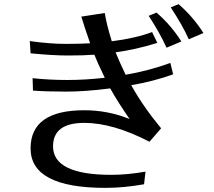

<svg xmlns="http://www.w3.org/2000/svg" viewBox="-20 -867 1040 935"><path d="M493.2 47.9Q128.9 47.9 128.9 -144.5Q128.9 -330.1 390.6 -330.1Q506.8 -330.1 611.3 -287.1Q555.7 -367.2 516.6 -436.5Q396.5 -420.9 302.2 -420.9Q208 -420.9 140.6 -425.8L138.7 -486.3Q219.7 -477.5 307.6 -477.5Q395.5 -477.5 490.2 -488.3Q452.1 -567.4 439.5 -600.6Q387.7 -596.7 312 -596.7Q236.3 -596.7 128.9 -607.4L125 -667Q223.6 -653.3 297.9 -653.3Q372.1 -653.3 418.9 -656.2Q391.6 -734.4 376 -786.1L490.2 -803.7Q499 -748 524.4 -666Q640.6 -680.7 720.7 -710.9L746.1 -658.2Q639.6 -625 543 -612.3Q558.6 -572.3 591.8 -502.9Q705.1 -522.5 809.6 -560.5L823.2 -504.9Q727.5 -470.7 619.1 -452.1Q677.7 -346.7 764.6 -242.2L708 -176.8Q530.3 -268.6 390.6 -268.6Q238.3 -268.6 238.3 -154.3Q238.3 -15.6 522.5 -15.6Q600.6 -15.6 688.5 -31.2L681.6 30.3Q583 47.9 493.2 47.9ZM704.1 -790 742.2 -805.7Q812.5 -745.1 863.3 -665L791 -634.8Q758.8 -706.1 704.1 -790ZM811.5 -831.1 849.6 -846.7Q919.9 -786.1 970.7 -706.1L899.4 -675.8Q869.1 -743.2 811.5 -831.1Z"/></svg>

Font: GenEi LateMin v2
Style: Medium
Weight: 500
Designer: o_tamon (Modified)
Foundry: o_tamon / Adobe Systems Incorporated / FONT 910 / Philipp H. Poll
Version: Version 2.1;Original Version 1.004